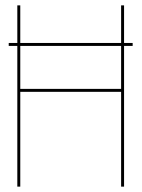

<svg xmlns="http://www.w3.org/2000/svg" viewBox="-20 -695 527 715"><path d="M12.5 -524H474V-535H12.5ZM44.5 0H55.5V-353H431V0H442V-675H431V-364H55.5V-675H44.5Z"/></svg>

Font: Anybody Thin
Style: Regular
Weight: 100
Designer: Tyler Finck
Foundry: Etcetera Type Company
Version: Version 1.114;gftools[0.9.25]